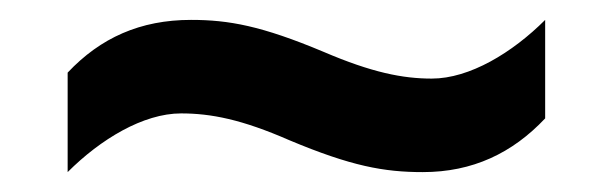

<svg xmlns="http://www.w3.org/2000/svg" viewBox="-20 -449 617 193"><path d="M271 -308C333 -282 366 -276 405 -276C455 -276 495 -295 528 -330V-429C495 -396 452 -370 414 -370C385 -370 354 -376 305 -397C243 -423 210 -429 172 -429C121 -429 81 -411 48 -376V-276C81 -309 124 -335 162 -335C192 -335 223 -329 271 -308Z"/></svg>

Font: Noto Sans Georgian SemiBold
Style: Regular
Weight: 600
Designer: Monotype Design Team, Akaki Razmadze
Foundry: Google LLC
Version: Version 2.005